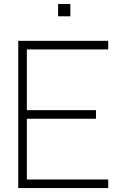

<svg xmlns="http://www.w3.org/2000/svg" viewBox="-20 -958 644 978"><path d="M338.5 -937.5H276V-875H338.5ZM531.2 -706.2V-750H72.9V0H531.2V-43.8H116.7V-353.1H468.8V-396.9H116.7V-706.2Z"/></svg>

Font: Manrope Thin
Style: Regular
Weight: 100
Width: 4
Designer: Michael Sharanda
Foundry: Michael Sharanda
Version: Version 2.000;PS 002.000;hotconv 1.0.88;makeotf.lib2.5.64775